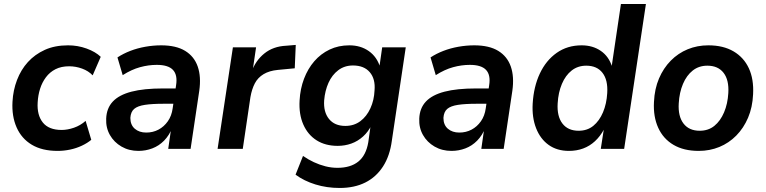

<svg xmlns="http://www.w3.org/2000/svg" viewBox="-20 -739 3800 953"><path d="M266 10Q189 10 138 -20.5Q87 -51 62.5 -106.5Q38 -162 42 -234Q45 -291 64.5 -342Q84 -393 118.5 -431Q153 -469 202.5 -491.5Q252 -514 318 -514Q366 -514 410 -498Q454 -482 480 -457L440 -365Q419 -387 387.5 -398.5Q356 -410 323 -410Q284 -410 255.5 -395.5Q227 -381 208 -355.5Q189 -330 179 -298.5Q169 -267 167 -231Q163 -168 192.5 -131Q222 -94 286 -94Q315 -94 347 -105Q379 -116 405 -139L433 -45Q414 -29 386.5 -16Q359 -3 328 3.5Q297 10 266 10Z M667 10Q620 10 583 -11.5Q546 -33 525.5 -69Q505 -105 507 -150Q509 -202 540 -235Q571 -268 632.5 -284Q694 -300 789 -300H865L854 -224H792Q735 -224 699 -218.5Q663 -213 646 -198.5Q629 -184 627 -154Q627 -119 649 -100Q671 -81 706 -81Q739 -81 766.5 -95.5Q794 -110 813 -137Q832 -164 837 -201L854 -316Q862 -367 838.5 -392Q815 -417 758 -417Q717 -417 675 -405.5Q633 -394 589 -366L563 -454Q592 -473 627 -486.5Q662 -500 701.5 -507Q741 -514 780 -514Q854 -514 899 -486.5Q944 -459 961.5 -408.5Q979 -358 969 -288L926 0H815L830 -105H835Q820 -67 794.5 -41Q769 -15 736 -2.5Q703 10 667 10Z M1060 0 1136 -504H1251L1233 -381H1228Q1248 -438 1292 -473.5Q1336 -509 1400 -512L1448 -516L1443 -400L1359 -392Q1317 -388 1288.5 -371Q1260 -354 1245 -325.5Q1230 -297 1223 -257L1185 0Z M1666 194Q1602 194 1545.5 176.5Q1489 159 1447 128L1484 35Q1510 53 1538 66Q1566 79 1595.5 86.5Q1625 94 1655 94Q1720 94 1758.5 63Q1797 32 1808 -33L1820 -119L1824 -118Q1808 -85 1782 -61.5Q1756 -38 1724 -26.5Q1692 -15 1656 -15Q1595 -15 1551.5 -42.5Q1508 -70 1485.5 -121Q1463 -172 1467 -240Q1470 -298 1489 -348Q1508 -398 1540 -435Q1572 -472 1616 -493Q1660 -514 1714 -514Q1770 -514 1810.5 -485.5Q1851 -457 1867 -405L1863 -406L1877 -504H1994L1925 -41Q1915 35 1881 87.5Q1847 140 1793 167Q1739 194 1666 194ZM1694 -114Q1737 -114 1768.5 -137.5Q1800 -161 1818.5 -201.5Q1837 -242 1839 -290Q1844 -347 1815.5 -380.5Q1787 -414 1732 -414Q1690 -414 1659 -390.5Q1628 -367 1610.5 -328Q1593 -289 1589 -241Q1585 -183 1613 -148.5Q1641 -114 1694 -114Z M2221 10Q2174 10 2137 -11.5Q2100 -33 2079.5 -69Q2059 -105 2061 -150Q2063 -202 2094 -235Q2125 -268 2186.5 -284Q2248 -300 2343 -300H2419L2408 -224H2346Q2289 -224 2253 -218.5Q2217 -213 2200 -198.5Q2183 -184 2181 -154Q2181 -119 2203 -100Q2225 -81 2260 -81Q2293 -81 2320.5 -95.5Q2348 -110 2367 -137Q2386 -164 2391 -201L2408 -316Q2416 -367 2392.5 -392Q2369 -417 2312 -417Q2271 -417 2229 -405.5Q2187 -394 2143 -366L2117 -454Q2146 -473 2181 -486.5Q2216 -500 2255.5 -507Q2295 -514 2334 -514Q2408 -514 2453 -486.5Q2498 -459 2515.5 -408.5Q2533 -358 2523 -288L2480 0H2369L2384 -105H2389Q2374 -67 2348.5 -41Q2323 -15 2290 -2.5Q2257 10 2221 10Z M2804 10Q2745 10 2703.5 -19.5Q2662 -49 2641 -102.5Q2620 -156 2624 -225Q2629 -309 2659.5 -374Q2690 -439 2743 -476.5Q2796 -514 2867 -514Q2922 -514 2962 -486.5Q3002 -459 3018 -408L3016 -409L3062 -719H3186L3078 0H2962L2977 -97H2978Q2959 -62 2933 -38Q2907 -14 2874.5 -2Q2842 10 2804 10ZM2852 -90Q2895 -90 2925 -114.5Q2955 -139 2973 -181.5Q2991 -224 2994 -277Q2998 -342 2970.5 -377.5Q2943 -413 2890 -413Q2848 -413 2817.5 -389Q2787 -365 2769 -322.5Q2751 -280 2748 -226Q2744 -162 2771.5 -126Q2799 -90 2852 -90Z M3448 10Q3374 10 3323 -20Q3272 -50 3247 -105Q3222 -160 3226 -233Q3229 -298 3251 -349.5Q3273 -401 3309.5 -438Q3346 -475 3393.5 -494.5Q3441 -514 3496 -514Q3570 -514 3621 -484Q3672 -454 3697 -400Q3722 -346 3718 -271Q3715 -206 3693 -154.5Q3671 -103 3634.5 -66Q3598 -29 3550.5 -9.5Q3503 10 3448 10ZM3453 -90Q3496 -90 3526 -114.5Q3556 -139 3574 -181.5Q3592 -224 3595 -277Q3599 -342 3571.5 -377.5Q3544 -413 3491 -413Q3449 -413 3418.5 -389Q3388 -365 3370 -322.5Q3352 -280 3349 -226Q3345 -162 3372.5 -126Q3400 -90 3453 -90Z"/></svg>

Font: Nunitoga
Style: Bold Italic
Weight: 700
Italic angle: -9°
Designer: Vernon Adams
Foundry: Vernon Adams
Version: Version 1.0